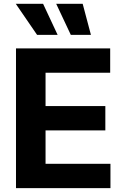

<svg xmlns="http://www.w3.org/2000/svg" viewBox="-20 -979 653 999"><path d="M63.2 0H554.7V-126.8H217V-300.4H528.1V-427.2H217V-600.5H553.3V-727.3H63.2ZM62.1 -959.2 172.9 -797.6H279.8L204.2 -959.2ZM272.4 -959.2 348.4 -797.6H453.1L410.2 -959.2Z"/></svg>

Font: Margiela Sans
Style: Bold
Weight: 700
Designer: Stefan Endress, Andreas Faust
Version: Version 1.100;FEAKit 1.0